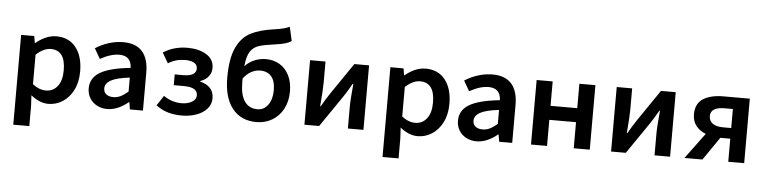

<svg xmlns="http://www.w3.org/2000/svg" viewBox="-54 -1094 6375 1598"><g transform="rotate(5 3133.5 -295.0)"><path d="M89 -539H199L208 -483H213Q251 -515 294.5 -534Q338 -553 383 -553Q488 -553 546.5 -479Q605 -405 605 -278Q605 -189 571.5 -123Q538 -57 483 -22Q428 13 364 13Q291 13 218 -46L223 43V211H89ZM468 -276Q468 -444 346 -444Q287 -444 223 -386V-139Q277 -96 335 -96Q394 -96 431 -143Q468 -190 468 -276Z M688 -145Q688 -232 767 -279.5Q846 -327 1021 -345Q1017 -446 918 -446Q847 -446 759 -397L710 -482Q761 -515 821 -534Q881 -553 943 -553Q1048 -553 1101 -493Q1154 -433 1154 -317V0H1045L1035 -60H1032Q943 13 856 13Q808 13 769.5 -7.5Q731 -28 709.5 -64Q688 -100 688 -145ZM1021 -147V-264Q911 -251 864 -224.5Q817 -198 817 -156Q817 -124 839.5 -107Q862 -90 898 -90Q930 -90 958.5 -104Q987 -118 1021 -147Z M1263 -53 1318 -137Q1387 -89 1468 -89Q1520 -89 1555 -110Q1590 -131 1590 -165Q1590 -233 1476 -233H1391V-323H1464Q1516 -323 1543 -339.5Q1570 -356 1570 -387Q1570 -418 1543.5 -434Q1517 -450 1470 -450Q1429 -450 1394.5 -440.5Q1360 -431 1326 -410L1276 -496Q1365 -553 1479 -553Q1573 -553 1636.5 -514.5Q1700 -476 1700 -403Q1700 -365 1676 -333Q1652 -301 1608 -287V-282Q1722 -253 1722 -152Q1722 -101 1688.5 -63.5Q1655 -26 1599.5 -6.5Q1544 13 1480 13Q1418 13 1366 -1.5Q1314 -16 1263 -53Z M1829 -334Q1829 -496 1871.5 -586Q1914 -676 1989 -714.5Q2064 -753 2183 -769Q2231 -776 2256.5 -782.5Q2282 -789 2311 -801L2337 -684Q2300 -658 2210 -646Q2112 -633 2067 -618.5Q2022 -604 1996 -564.5Q1970 -525 1962 -441Q1995 -477 2041 -496.5Q2087 -516 2137 -516Q2201 -516 2251 -486.5Q2301 -457 2330 -400Q2359 -343 2359 -264Q2359 -182 2325.5 -119Q2292 -56 2233.5 -21.5Q2175 13 2103 13Q1972 13 1900.5 -78Q1829 -169 1829 -334ZM2101 -94Q2157 -94 2190.5 -141Q2224 -188 2224 -264Q2224 -340 2191 -378.5Q2158 -417 2098 -417Q2060 -417 2024 -398Q1988 -379 1957 -339V-304Q1957 -202 1994 -148Q2031 -94 2101 -94Z M2503 -539H2632V-360Q2632 -305 2620 -165H2625Q2659 -225 2696 -280L2873 -539H2996V0H2866V-180Q2866 -216 2870 -267.5Q2874 -319 2879 -374H2874Q2826 -291 2804 -260L2626 0H2503Z M3174 -539H3284L3293 -483H3298Q3336 -515 3379.5 -534Q3423 -553 3468 -553Q3573 -553 3631.5 -479Q3690 -405 3690 -278Q3690 -189 3656.5 -123Q3623 -57 3568 -22Q3513 13 3449 13Q3376 13 3303 -46L3308 43V211H3174ZM3553 -276Q3553 -444 3431 -444Q3372 -444 3308 -386V-139Q3362 -96 3420 -96Q3479 -96 3516 -143Q3553 -190 3553 -276Z M3773 -145Q3773 -232 3852 -279.5Q3931 -327 4106 -345Q4102 -446 4003 -446Q3932 -446 3844 -397L3795 -482Q3846 -515 3906 -534Q3966 -553 4028 -553Q4133 -553 4186 -493Q4239 -433 4239 -317V0H4130L4120 -60H4117Q4028 13 3941 13Q3893 13 3854.5 -7.5Q3816 -28 3794.5 -64Q3773 -100 3773 -145ZM4106 -147V-264Q3996 -251 3949 -224.5Q3902 -198 3902 -156Q3902 -124 3924.5 -107Q3947 -90 3983 -90Q4015 -90 4043.5 -104Q4072 -118 4106 -147Z M4396 -539H4530V-335H4753V-539H4887V0H4753V-218H4530V0H4396Z M5065 -539H5194V-360Q5194 -305 5182 -165H5187Q5221 -225 5258 -280L5435 -539H5558V0H5428V-180Q5428 -216 5432 -267.5Q5436 -319 5441 -374H5436Q5388 -291 5366 -260L5188 0H5065Z M6044 -193H5961L5828 0H5678L5837 -215Q5786 -235 5755.5 -273.5Q5725 -312 5725 -369Q5725 -459 5788 -499Q5851 -539 5956 -539H6177V0H6044ZM6044 -282V-441H5975Q5918 -441 5888 -422.5Q5858 -404 5858 -366Q5858 -326 5888.5 -304Q5919 -282 5975 -282Z"/></g></svg>

Font: Nebula Sans Semibold
Style: Regular
Weight: 600
Designer: Paul D. Hunt for Adobe (as Source Sans)
Foundry: Nebula Entertainment & Broadcasting LLC
Version: Version 1.010